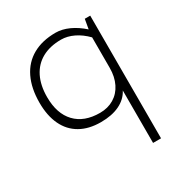

<svg xmlns="http://www.w3.org/2000/svg" viewBox="-170 -607 899 957"><g transform="rotate(-30 280.0 -128.5)"><path d="M480 -475.6V230.5H434.1V-71.3Q413.1 -31.2 369.1 -10Q325.2 11.2 261.2 11.2Q192.4 11.2 143.6 -16.6Q94.7 -44.4 69.3 -97.7Q43.9 -150.9 43.9 -225.6Q43.9 -308.6 72.5 -367.7Q101.1 -426.8 155.8 -457.5Q210.4 -488.3 287.6 -488.3Q324.2 -488.3 363.5 -470.5Q402.8 -452.6 439 -419.9L448.7 -475.6ZM434.1 -201.7V-377Q402.3 -409.7 366 -427.2Q329.6 -444.8 293.9 -444.8Q230 -444.8 184.3 -419.7Q138.7 -394.5 114.7 -346.4Q90.8 -298.3 90.8 -231Q90.8 -135.7 140.4 -83.5Q189.9 -31.2 280.8 -31.2Q326.2 -31.2 361.1 -52.2Q396 -73.2 415 -111.8Q434.1 -150.4 434.1 -201.7Z"/></g></svg>

Font: Selawik Light
Style: Regular
Weight: 300
Designer: Aaron Bell
Foundry: Microsoft Corporation
Version: Version 1.01